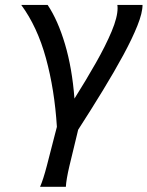

<svg xmlns="http://www.w3.org/2000/svg" viewBox="-20 -508 586 763"><path d="M241.7 234.4H139.2Q151.9 205.6 166 151.4Q180.2 97.2 198.2 26.4L206.1 -3.9Q196.8 -151.9 162.6 -276.6Q128.4 -401.4 64.5 -488.3H169.4Q210 -427.7 238.3 -332.5Q266.6 -237.3 275.9 -116.2Q322.3 -189.9 361.1 -258.3Q399.9 -326.7 423.6 -383.1Q447.3 -439.5 447.3 -476.1Q447.3 -479.5 447 -482.4Q446.8 -485.4 446.3 -488.3H546.4Q546.4 -457 526.1 -406.2Q505.9 -355.5 470.5 -290Q435.1 -224.6 388.9 -148.9Q342.8 -73.2 290.5 7.8L286.1 26.4Q268.6 97.2 255.9 151.4Q243.2 205.6 241.7 234.4Z"/></svg>

Font: Andika
Style: Italic
Weight: 400
Italic angle: -14°
Designer: Victor Gaultney, Annie Olsen, Julie Remington, Don Collingsworth, Eric Hays, Becca Hirsbrunner
Foundry: SIL International
Version: Version 6.101